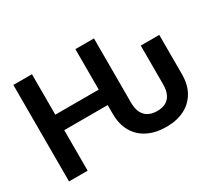

<svg xmlns="http://www.w3.org/2000/svg" viewBox="-136 -987 1396 1254"><g transform="rotate(-30 561.5 -359.5)"><path d="M799.3 9.8Q719.7 9.8 660.6 -19.8Q601.6 -49.3 569.3 -105.2Q537.1 -161.1 537.1 -241.7V-305.7H209.5V0H69.3V-727.5H209.5V-422.4H537.1V-727.5H677.2V-241.7Q677.2 -197.8 691.9 -168.2Q706.5 -138.7 733.9 -124.3Q761.2 -109.9 799.3 -109.9Q837.4 -109.9 864 -124.3Q890.6 -138.7 904.5 -168.2Q918.5 -197.8 918.5 -241.7V-534.2H1058.1V-241.7Q1058.6 -160.6 1026.4 -104.5Q994.1 -48.3 936 -19.3Q877.9 9.8 799.3 9.8Z"/></g></svg>

Font: Inter
Style: 650
Weight: 650
Designer: Rasmus Andersson
Foundry: rsms
Version: Version 4.001;git-66647c0bb